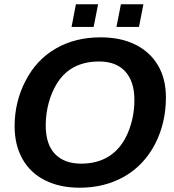

<svg xmlns="http://www.w3.org/2000/svg" viewBox="-20 -874 818 904"><path d="M453.1 -698.2Q548.8 -698.2 617.7 -663.8Q686.5 -629.4 723.9 -566.2Q761.2 -502.9 761.2 -415.5Q761.2 -294.9 710 -195.8Q658.2 -96.2 565.9 -43.2Q473.6 9.8 355 9.8Q261.2 9.8 191.4 -25.4Q122.1 -60.5 85.4 -126.2Q48.8 -191.9 48.8 -279.8Q48.8 -395 100.6 -494.1Q151.9 -593.3 243.2 -645.8Q334.5 -698.2 453.1 -698.2ZM446.3 -584.5Q367.2 -584.5 311.5 -547.9Q274.4 -523.4 248.5 -481.7Q222.7 -439.9 209 -388.7Q195.3 -337.4 195.3 -283.7Q195.3 -193.8 239.3 -148.7Q283.2 -103.5 361.8 -103.5Q440.4 -103.5 496.1 -140.1Q551.8 -176.8 582.3 -249Q612.8 -321.3 612.8 -403.8Q612.8 -489.7 570.1 -537.1Q527.3 -584.5 446.3 -584.5ZM655.3 -854 634.3 -747.1H528.3L549.3 -854ZM441.9 -854 420.9 -747.1H316.9L337.4 -854Z"/></svg>

Font: Arimo
Style: Bold Italic
Weight: 700
Italic angle: -12°
Designer: Steve Matteson
Foundry: Monotype Imaging Inc.
Version: Version 1.33